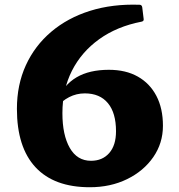

<svg xmlns="http://www.w3.org/2000/svg" viewBox="-20 -775 753 806"><path d="M357 11Q207 11 129 -73Q51 -157 51 -318Q51 -419 88.5 -501Q126 -583 195 -641.5Q264 -700 358 -729.5Q452 -759 566 -755Q575 -755 577 -745L583 -696Q585 -686 574 -684Q471 -664 396.5 -610.5Q322 -557 282 -478Q242 -399 242 -300Q242 -208 273 -154Q304 -100 362 -100Q410 -100 438.5 -132.5Q467 -165 467 -224Q467 -301 433 -342Q399 -383 336 -383Q266 -383 213 -320L218 -353Q248 -419 301.5 -450.5Q355 -482 437 -482Q508 -482 558.5 -453.5Q609 -425 636.5 -372.5Q664 -320 664 -247Q664 -174 623.5 -115.5Q583 -57 513.5 -23Q444 11 357 11Z"/></svg>

Font: Hahmlet Black
Style: Regular
Weight: 900
Version: Version 1.002